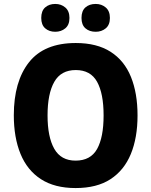

<svg xmlns="http://www.w3.org/2000/svg" viewBox="-20 -943 767 973"><path d="M677 -358Q677 -245 643 -162.5Q609 -80 540 -35Q471 10 363 10Q257 10 187.5 -35Q118 -80 84 -163Q50 -246 50 -359Q50 -530 127 -627.5Q204 -725 364 -725Q471 -725 540.5 -680.5Q610 -636 643.5 -553.5Q677 -471 677 -358ZM221 -358Q221 -249 255 -189Q289 -129 363 -129Q439 -129 472 -188Q505 -247 505 -358Q505 -469 472 -528.5Q439 -588 364 -588Q289 -588 255 -528Q221 -468 221 -358ZM189 -852Q189 -888 209 -905.5Q229 -923 260 -923Q290 -923 311 -905Q332 -887 332 -852Q332 -817 311 -799.5Q290 -782 260 -782Q229 -782 209 -799.5Q189 -817 189 -852ZM393 -852Q393 -888 413 -905.5Q433 -923 465 -923Q495 -923 516 -905Q537 -887 537 -852Q537 -817 516 -799.5Q495 -782 465 -782Q433 -782 413 -799.5Q393 -817 393 -852Z"/></svg>

Font: Noto Sans Arabic SemCond ExtBd
Style: Regular
Weight: 800
Width: 4
Designer: Monotype Design Team, Nadine Chahine, Nizar Qandah and Khaled Hosny
Foundry: Monotype Imaging Inc.
Version: Version 2.012; ttfautohint (v1.8.4.7-5d5b)